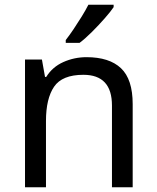

<svg xmlns="http://www.w3.org/2000/svg" viewBox="-20 -786 658 806"><path d="M343 -546Q439 -546 488 -499.5Q537 -453 537 -349V0H450V-343Q450 -472 330 -472Q241 -472 207 -422Q173 -372 173 -278V0H85V-536H156L169 -463H174Q200 -505 246 -525.5Q292 -546 343 -546ZM457 -756Q445 -738 420 -709.5Q395 -681 366.5 -652.5Q338 -624 314 -606H256V-618Q271 -637 288.5 -663Q306 -689 323 -716.5Q340 -744 351 -766H457Z"/></svg>

Font: Noto Sans Khudawadi
Style: Regular
Weight: 400
Designer: Monotype Design Team
Foundry: Monotype Imaging Inc.
Version: Version 2.003; ttfautohint (v1.8.4.7-5d5b)